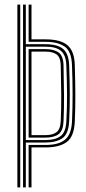

<svg xmlns="http://www.w3.org/2000/svg" viewBox="-20 -820 378 840"><path d="M56 0V-800H68.5V0ZM80.8 0V-800H93V-626.5H179.8Q231.5 -626.5 256.1 -605.8Q280.8 -585 282.5 -534.5Q285.2 -462 285.4 -405.9Q285.5 -349.8 282.5 -289.2Q280 -234.2 252.9 -215.4Q225.8 -196.5 179 -196.5H93V0ZM105.2 0V-185.8H179Q236.8 -185.8 264.5 -208.8Q292.2 -231.8 295 -288.2Q297.8 -351.5 297.6 -409Q297.5 -466.5 295 -534.8Q292.8 -595.5 262.9 -616.2Q233 -637 179.8 -637H105.2V-800H117.8V-647.8H179.8Q244.5 -647.8 275 -622.2Q305.5 -596.8 307.2 -534.8Q309.5 -459 309.6 -402.4Q309.8 -345.8 307.2 -288Q304.2 -222.5 272.1 -198.8Q240 -175 179 -175H117.8V0ZM93 -207.2H179Q220.8 -207.2 244.2 -223.9Q267.8 -240.5 270.2 -289.5Q273.5 -347.5 273.4 -402.8Q273.2 -458 270.2 -533.5Q268.8 -578.5 247.1 -597.1Q225.5 -615.8 179.8 -615.8H93ZM105.2 -218V-605H179.8Q216 -605 236.5 -590.4Q257 -575.8 258 -533.2Q259.8 -454 260.1 -399.1Q260.5 -344.2 258 -289.5Q256.2 -247.8 236.2 -232.9Q216.2 -218 179 -218ZM117.8 -228.8H179Q209.8 -228.8 226.9 -241.4Q244 -254 245.8 -290.5Q248.2 -349.5 247.9 -404.9Q247.5 -460.2 245.8 -533Q244.8 -569.5 227.6 -581.9Q210.5 -594.2 179.8 -594.2H117.8Z"/></svg>

Font: Big Shoulders Inline Text Light
Style: Regular
Weight: 300
Designer: Patric King
Foundry: XO Type Co
Version: Version 1.000